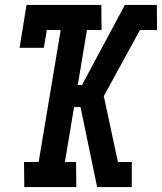

<svg xmlns="http://www.w3.org/2000/svg" viewBox="-20 -755 654 775"><path d="M288 0H78L77 -101H136L225 -634H169L157 -562H59L87 -735H389L390 -634H331L294 -412H311L484 -735H613L614 -634H545L399 -367L456 -101H512V0H372L305 -323H279L242 -101H287Z"/></svg>

Font: Iosevka HT Extended
Style: Bold Italic
Weight: 700
Width: 7
Italic angle: -9°
Monospace: yes
Designer: Belleve Invis
Foundry: Belleve Invis
Version: Version 32.3.0; ttfautohint (v1.8.4)